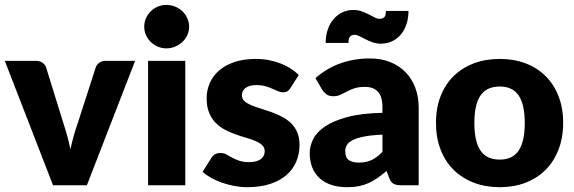

<svg xmlns="http://www.w3.org/2000/svg" viewBox="-22 -772 2392 800"><path d="M340 0H199L-2 -518.5H127Q143.5 -518.5 154.8 -510.8Q166 -503 170 -491.5L242 -259Q251.5 -230.5 258.8 -203.5Q266 -176.5 271.5 -149.5Q277 -176.5 284.5 -203.5Q292 -230.5 302 -259L377 -491.5Q381 -503 392 -510.8Q403 -518.5 418 -518.5H541Z M750 -518.5V0H595V-518.5ZM766 -660.5Q766 -642 758.5 -625.8Q751 -609.5 738 -597.2Q725 -585 707.8 -577.8Q690.5 -570.5 671 -570.5Q652 -570.5 635.5 -577.8Q619 -585 606.2 -597.2Q593.5 -609.5 586.2 -625.8Q579 -642 579 -660.5Q579 -679.5 586.2 -696Q593.5 -712.5 606.2 -725Q619 -737.5 635.5 -744.5Q652 -751.5 671 -751.5Q690.5 -751.5 707.8 -744.5Q725 -737.5 738 -725Q751 -712.5 758.5 -696Q766 -679.5 766 -660.5Z M1188 -405Q1182 -395.5 1175.2 -391.5Q1168.5 -387.5 1158 -387.5Q1147 -387.5 1136 -392.2Q1125 -397 1112.2 -402.5Q1099.5 -408 1083.5 -412.8Q1067.5 -417.5 1047 -417.5Q1017.5 -417.5 1001.8 -406.2Q986 -395 986 -375Q986 -360.5 996.2 -351Q1006.5 -341.5 1023.5 -334.2Q1040.5 -327 1062 -320.5Q1083.5 -314 1106 -306Q1128.5 -298 1150 -287.2Q1171.5 -276.5 1188.5 -260.8Q1205.5 -245 1215.8 -222.5Q1226 -200 1226 -168.5Q1226 -130 1212 -97.5Q1198 -65 1170.2 -41.5Q1142.5 -18 1101.8 -5Q1061 8 1008 8Q981.5 8 955 3Q928.5 -2 903.8 -10.5Q879 -19 858 -30.8Q837 -42.5 822 -56L858 -113Q864 -123 873.2 -128.8Q882.5 -134.5 897 -134.5Q910.5 -134.5 921.2 -128.5Q932 -122.5 944.5 -115.5Q957 -108.5 973.8 -102.5Q990.5 -96.5 1016 -96.5Q1034 -96.5 1046.5 -100.2Q1059 -104 1066.5 -110.5Q1074 -117 1077.5 -125Q1081 -133 1081 -141.5Q1081 -157 1070.5 -167Q1060 -177 1043 -184.2Q1026 -191.5 1004.2 -197.8Q982.5 -204 960 -212Q937.5 -220 915.8 -231.2Q894 -242.5 877 -259.8Q860 -277 849.5 -302Q839 -327 839 -362.5Q839 -395.5 851.8 -425.2Q864.5 -455 890 -477.5Q915.5 -500 954 -513.2Q992.5 -526.5 1044 -526.5Q1072 -526.5 1098.2 -521.5Q1124.5 -516.5 1147.5 -507.5Q1170.5 -498.5 1189.5 -486.2Q1208.5 -474 1223 -459.5Z M1268.5 0ZM1651.5 0Q1629.5 0 1618.2 -6Q1607 -12 1599.5 -31L1588.5 -59.5Q1569 -43 1551 -30.5Q1533 -18 1513.8 -9.2Q1494.5 -0.5 1472.8 3.8Q1451 8 1424.5 8Q1389 8 1360 -1.2Q1331 -10.5 1310.8 -28.5Q1290.5 -46.5 1279.5 -73.2Q1268.5 -100 1268.5 -135Q1268.5 -162.5 1282.5 -191.5Q1296.5 -220.5 1331 -244.2Q1365.5 -268 1424 -284Q1482.5 -300 1571.5 -302V-324Q1571.5 -369.5 1552.8 -389.8Q1534 -410 1499.5 -410Q1472 -410 1454.5 -404Q1437 -398 1423.2 -390.5Q1409.5 -383 1396.5 -377Q1383.5 -371 1365.5 -371Q1349.5 -371 1338.5 -379Q1327.5 -387 1320.5 -398L1292.5 -446.5Q1339.5 -488 1396.8 -508.2Q1454 -528.5 1519.5 -528.5Q1566.5 -528.5 1604.2 -513.2Q1642 -498 1668.2 -470.8Q1694.5 -443.5 1708.5 -406Q1722.5 -368.5 1722.5 -324V0ZM1473.5 -94.5Q1503.5 -94.5 1526 -105Q1548.5 -115.5 1571.5 -139V-211Q1525 -209 1495 -203Q1465 -197 1447.5 -188Q1430 -179 1423.2 -167.5Q1416.5 -156 1416.5 -142.5Q1416.5 -116 1431 -105.2Q1445.5 -94.5 1473.5 -94.5ZM1559 -693.5Q1571 -693.5 1578.5 -699.8Q1586 -706 1586 -726.5H1680Q1680 -695 1671.2 -669.8Q1662.5 -644.5 1647 -626.8Q1631.5 -609 1610.5 -599.5Q1589.5 -590 1565 -590Q1546.5 -590 1530.5 -595.8Q1514.5 -601.5 1500.8 -608.5Q1487 -615.5 1475.8 -621.2Q1464.5 -627 1456 -627Q1444 -627 1437 -620.2Q1430 -613.5 1430 -593H1335Q1335 -624.5 1344 -649.8Q1353 -675 1368.5 -693Q1384 -711 1405 -720.8Q1426 -730.5 1450 -730.5Q1468.5 -730.5 1484.8 -724.8Q1501 -719 1514.5 -712Q1528 -705 1539.2 -699.2Q1550.5 -693.5 1559 -693.5Z M2060.5 -526.5Q2119.5 -526.5 2168 -508Q2216.5 -489.5 2251.2 -455Q2286 -420.5 2305.2 -371.2Q2324.5 -322 2324.5 -260.5Q2324.5 -198.5 2305.2 -148.8Q2286 -99 2251.2 -64.2Q2216.5 -29.5 2168 -10.8Q2119.5 8 2060.5 8Q2001 8 1952.2 -10.8Q1903.5 -29.5 1868.2 -64.2Q1833 -99 1813.8 -148.8Q1794.5 -198.5 1794.5 -260.5Q1794.5 -322 1813.8 -371.2Q1833 -420.5 1868.2 -455Q1903.5 -489.5 1952.2 -508Q2001 -526.5 2060.5 -526.5ZM2060.5 -107Q2114 -107 2139.2 -144.8Q2164.5 -182.5 2164.5 -259.5Q2164.5 -336.5 2139.2 -374Q2114 -411.5 2060.5 -411.5Q2005.5 -411.5 1980 -374Q1954.5 -336.5 1954.5 -259.5Q1954.5 -182.5 1980 -144.8Q2005.5 -107 2060.5 -107Z"/></svg>

Font: Lato Black
Style: Regular
Weight: 900
Designer: Lukasz Dziedzic
Foundry: tyPoland Lukasz Dziedzic
Version: Version 2.007; 2014-02-27